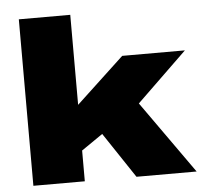

<svg xmlns="http://www.w3.org/2000/svg" viewBox="-52 -779 877 833"><g transform="rotate(-5 386.5 -362.5)"><path d="M60 0V-725H284V-333L493 -528H766L547 -316L771 0H509L377 -198L284 -134V0Z"/></g></svg>

Font: Archivo SemiBold Expanded Black
Style: Regular
Weight: 900
Width: 7
Version: Version 2.001